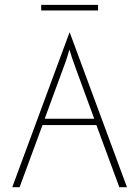

<svg xmlns="http://www.w3.org/2000/svg" viewBox="-20 -782 582 802"><path d="M31.2 0 270.1 -645.8H271.5L510.4 0H478.5L382.6 -259.7H157.6L61.8 0ZM166.7 -286.1H373.6L310.4 -458.3Q297.2 -495.1 288.5 -518.4Q279.9 -541.7 270.1 -575Q260.4 -541.7 252.1 -518.4Q243.8 -495.1 229.9 -458.3ZM152.1 -738.2V-761.8H389.6V-738.2Z"/></svg>

Font: Afacad Flux Thin
Style: Regular
Weight: 250
Designer: Kristian Moeller
Foundry: Dicotype
Version: Version 1.100